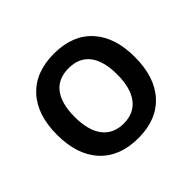

<svg xmlns="http://www.w3.org/2000/svg" viewBox="-99 -821 567 567"><g transform="rotate(-45 184.5 -537.5)"><path d="M185.1 -713.9Q262.2 -713.9 304.7 -667.5Q347.2 -621.1 347.2 -538.1Q347.2 -454.1 304.7 -407.5Q262.2 -360.8 185.1 -360.8Q107.9 -360.8 64.9 -407.5Q22 -454.1 22 -538.1Q22 -621.1 64.9 -667.5Q107.9 -713.9 185.1 -713.9ZM185.1 -652.8Q141.1 -652.8 118.7 -623.5Q96.2 -594.2 96.2 -538.1Q96.2 -481.9 119.1 -451.9Q142.1 -421.9 185.1 -421.9Q228 -421.9 251 -451.9Q273.9 -481.9 273.9 -538.1Q273.9 -594.2 251.5 -623.5Q229 -652.8 185.1 -652.8Z"/></g></svg>

Font: Sarala
Style: Regular
Weight: 400
Designer: Andres Torresi
Foundry: Huerta Tipografica
Version: Version 1.004;PS 001.003;hotconv 1.0.70;makeotf.lib2.5.58329